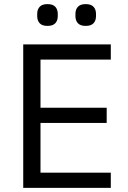

<svg xmlns="http://www.w3.org/2000/svg" viewBox="-20 -914 623 934"><path d="M93 0ZM93 0V-698H519V-624H177V-390H499V-316H177V-74H519V0ZM211 -788Q185 -788 173 -801Q161 -814 161 -835V-847Q161 -868 173 -881Q185 -894 211 -894Q237 -894 249 -881Q261 -868 261 -847V-835Q261 -814 249 -801Q237 -788 211 -788ZM397 -788Q371 -788 359 -801Q347 -814 347 -835V-847Q347 -868 359 -881Q371 -894 397 -894Q423 -894 435 -881Q447 -868 447 -847V-835Q447 -814 435 -801Q423 -788 397 -788Z"/></svg>

Font: Aneliza
Style: Regular
Weight: 400
Designer: Mike Abbink, Paul van der Laan, Pieter van Rosmalen
Foundry: Bold Monday
Version: Version 3.001;September 8, 2019;FontCreator 11.5.0.2425 64-b